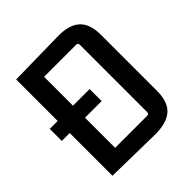

<svg xmlns="http://www.w3.org/2000/svg" viewBox="-211 -955 1118 1118"><g transform="rotate(-45 348.0 -396.5)"><path d="M87 -793 434 -799Q529 -801 574.5 -759.5Q620 -718 620 -628V-165Q620 -74 573 -33.5Q526 7 430 6L87 0ZM213 -689V-104H476Q492 -104 492 -120V-673Q492 -689 476 -689ZM350 -352H22V-451H350Z"/></g></svg>

Font: Kdam Thmor Pro
Style: Regular
Weight: 400
Designer: Sovichet Tep, Longdey Hak
Foundry: Anagata Design
Version: Version 1.003; ttfautohint (v1.8.4.7-5d5b)